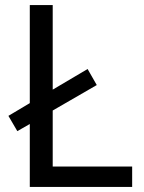

<svg xmlns="http://www.w3.org/2000/svg" viewBox="-20 -734 564 754"><path d="M97 0V-247L48 -219L13 -279L97 -329V-714H187V-382L324 -463L360 -400L187 -300V-80H499V0Z"/></svg>

Font: Noto Sans Cherokee
Style: Regular
Weight: 400
Designer: Monotype Design Team
Foundry: Monotype Imaging Inc.
Version: Version 2.001